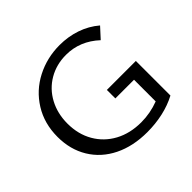

<svg xmlns="http://www.w3.org/2000/svg" viewBox="-160 -849 1040 1040"><g transform="rotate(-45 360.5 -329.0)"><path d="M647 -311V-46Q598 -20 539.5 -7Q481 6 419 6Q310 6 228 -34.5Q146 -75 101 -149Q56 -223 56 -320Q56 -422 105 -500.5Q154 -579 236.5 -621.5Q319 -664 416 -664Q481 -664 540 -644Q599 -624 646 -584L592 -525Q509 -602 403 -602Q329 -602 270 -567.5Q211 -533 178 -471.5Q145 -410 145 -333Q145 -251 181.5 -188Q218 -125 283 -90Q348 -55 433 -55Q502 -55 568 -80V-246H425V-311Z"/></g></svg>

Font: Ysabeau Medium
Style: Regular
Weight: 500
Designer: Christian Thalmann (Catharsis Fonts)
Version: Version 0.003